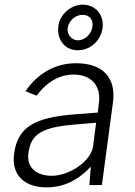

<svg xmlns="http://www.w3.org/2000/svg" viewBox="-20 -799 584 829"><path d="M423 -678C430 -735 392 -779 337 -779C287 -779 239 -738 232 -687C224 -627 261 -582 316 -582C369 -582 415 -622 423 -678ZM379 -684C375 -653 348 -625 316 -625C290 -625 269 -649 272 -677C277 -711 307 -735 336 -735C365 -735 384 -715 379 -684ZM181 10C253 10 316 -19 372 -80L366 0H420L468 -359C481 -463 425 -526 308 -526C212 -526 137 -475 90 -405L138 -386C184 -447 238 -477 298 -477C374 -477 417 -429 407 -354L402 -313L299 -305C130 -292 56 -250 41 -136C28 -45 84 10 181 10ZM204 -40C135 -40 93 -78 103 -140C114 -226 171 -251 310 -262L395 -269L382 -168C374 -103 279 -40 204 -40Z"/></svg>

Font: United Sans ExtraLight
Style: Italic
Weight: 200
Italic angle: -8°
Designer: Pablo Impallari, Rodrigo Fuenzalida (Modified by Dan O. Williams)
Version: Version 1.000;PS 001.000;hotconv 1.0.88;makeotf.lib2.5.64775